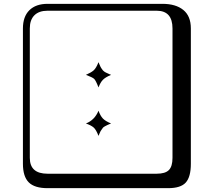

<svg xmlns="http://www.w3.org/2000/svg" viewBox="-20 -774 1120 1006"><path d="M562 -381.8Q531.2 -368.7 518.6 -355.2Q505.9 -341.8 496.1 -315.9Q481.9 -353 472.9 -361.1Q463.9 -369.1 430.2 -381.8Q458 -394 470.9 -405.5Q483.9 -417 496.1 -448.2Q499 -440.4 502 -434.3Q504.9 -428.2 506.8 -423.6Q508.8 -418.9 512 -415Q515.1 -411.1 517.1 -408Q519 -404.8 522.9 -401.9Q526.9 -398.9 528.3 -397.5Q529.8 -396 535.4 -393.6Q541 -391.1 543 -390.1Q544.9 -389.2 552 -386Q559.1 -382.8 562 -381.8ZM562 -127Q559.1 -126 552 -123Q544.9 -120.1 543 -119.1Q541 -118.2 535.9 -115.5Q530.8 -112.8 528.8 -111.8Q526.9 -110.8 522.9 -107.9Q519 -105 517.6 -102.1Q516.1 -99.1 512.5 -95Q508.8 -90.8 506.8 -86.4Q504.9 -82 502 -75.9Q499 -69.8 496.1 -62Q483.9 -94.2 470.9 -105.7Q458 -117.2 430.2 -127Q476.1 -145 496.1 -193.8Q505.9 -167 519 -153.1Q532.2 -139.2 562 -127ZM229 -717.8Q184.1 -717.8 160.2 -693.8Q136.2 -669.9 136.2 -625V53.2Q136.2 136.2 229 136.2H800.8Q845.7 136.2 864.7 117.2Q883.8 98.1 883.8 53.2V-625Q883.8 -717.8 800.8 -717.8ZM980 84Q980 152.8 953.4 182.4Q926.8 211.9 860.8 211.9H229Q161.1 211.9 130.6 181.4Q100.1 150.9 100.1 84V-625Q100.1 -687 134 -720.5Q168 -753.9 229 -753.9H831.1Q900.9 -753.9 940.4 -721.9Q980 -689.9 980 -625Z"/></svg>

Font: Linux Biolinum Keyboard O
Style: Regular
Weight: 700
Designer: Philipp H. Poll
Foundry: Philipp H. Poll
Version: Version 0.6.1